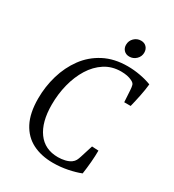

<svg xmlns="http://www.w3.org/2000/svg" viewBox="-176 -820 846 932"><g transform="rotate(30 246.5 -354.0)"><path d="M265 10Q199 10 150 -15Q101 -40 74 -92Q47 -144 47 -225Q47 -292 65.5 -355Q84 -418 121 -468.5Q158 -519 214.5 -548.5Q271 -578 346 -578Q381 -578 416.5 -571.5Q452 -565 480 -554Q477 -523 469.5 -486.5Q462 -450 454 -418H418L414 -484Q413 -501 410 -511Q407 -521 392 -528Q368 -540 331 -540Q280 -540 240.5 -514.5Q201 -489 174 -445.5Q147 -402 133 -347Q119 -292 119 -232Q119 -135 158.5 -80.5Q198 -26 272 -26Q292 -26 311 -30.5Q330 -35 343 -44Q354 -52 359 -61.5Q364 -71 368 -84L390 -154L427 -152Q427 -122 424 -87Q421 -52 416 -18Q386 -6 346 2Q306 10 265 10ZM328 -622Q309 -622 297.5 -634Q286 -646 286 -664Q286 -687 302 -702.5Q318 -718 340 -718Q359 -718 370.5 -706Q382 -694 382 -675Q382 -653 366 -637.5Q350 -622 328 -622Z"/></g></svg>

Font: Rasa Light
Style: Italic
Weight: 300
Italic angle: -7.10001°
Designer: Anna Giedrys (Yrsa+Rasa design), David Brezina (Yrsa art-direction, Rasa art-direction, design)
Foundry: Rosetta Type Foundry
Version: Version 2.004